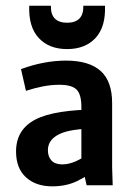

<svg xmlns="http://www.w3.org/2000/svg" viewBox="-20 -659 478 683"><path d="M191.4 -357.4Q162.1 -357.4 132.3 -351.6Q102.5 -345.7 72.3 -335.9L54.7 -413.1Q136.7 -443.4 214.8 -443.4Q296.9 -443.4 337.9 -406.7Q378.9 -370.1 378.9 -292V-62.5L380.9 0H288.1L269.5 -83V-278.3Q269.5 -323.2 252.4 -340.3Q235.4 -357.4 191.4 -357.4ZM150.4 -125Q150.4 -101.6 163.1 -87.9Q175.8 -74.2 202.1 -74.2Q224.6 -74.2 250 -85.4Q275.4 -96.7 314.5 -124L318.4 -127L344.7 -73.2Q343.8 -72.3 341.8 -71.3Q293.9 -34.2 254.9 -15.1Q215.8 3.9 166 3.9Q107.4 3.9 72.3 -28.3Q37.1 -60.5 37.1 -120.1Q37.1 -198.2 106 -233.9Q174.8 -269.5 331.1 -269.5V-202.1Q232.4 -202.1 191.4 -182.1Q150.4 -162.1 150.4 -125ZM84 -638.7H161.1Q160.2 -608.4 174.8 -593.3Q189.5 -578.1 218.8 -578.1Q248 -578.1 262.7 -593.3Q277.3 -608.4 276.4 -638.7H353.5Q356.4 -563.5 319.8 -523.9Q283.2 -484.4 218.8 -484.4Q154.3 -484.4 117.7 -523.9Q81.1 -563.5 84 -638.7Z"/></svg>

Font: Sudo Var
Style: Regular
Weight: 400
Monospace: yes
Designer: Jens Kutilek
Foundry: Jens Kutilek
Version: Version 0.065;FEAKit 1.0